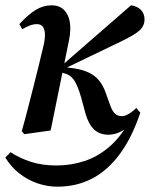

<svg xmlns="http://www.w3.org/2000/svg" viewBox="-49 -494 573 724"><path d="M43 12 33 1Q46 -45 56.5 -86.5Q67 -128 77 -166.5Q87 -205 96 -242.5Q105 -280 114 -317Q121 -345 120.5 -364Q120 -383 112.5 -393Q105 -403 91 -403Q77 -403 64 -398Q51 -393 35 -384L24 -403Q57 -439 85.5 -456.5Q114 -474 145 -474Q175 -474 192.5 -456.5Q210 -439 214.5 -409.5Q219 -380 211 -341L142 -2ZM167 210Q130 210 93 197.5Q56 185 24.5 160.5Q-7 136 -29 100L-9 80Q26 103 68.5 116.5Q111 130 164 130Q218 130 269 113.5Q320 97 364.5 58.5Q409 20 443 -45H452V-34Q432 -11 408 1.5Q384 14 360 14Q327 14 306 -5.5Q285 -25 273 -67L258 -123Q244 -173 229.5 -193Q215 -213 192 -218L169 -224V-237H173L183 -246L445 -474Q468 -471 482 -457Q496 -443 496 -421Q496 -397 478 -380Q460 -363 410 -339L188 -232L193 -241L232 -236Q263 -231 285.5 -220.5Q308 -210 324 -191Q340 -172 350 -143L365 -101Q374 -75 384.5 -65.5Q395 -56 411 -56Q422 -56 436.5 -64.5Q451 -73 465 -87L480 -69Q449 24 403 86.5Q357 149 298 179.5Q239 210 167 210Z"/></svg>

Font: Source Serif 4 48pt SemiBold
Style: Italic
Weight: 600
Italic angle: -12°
Designer: Frank Grießhammer
Foundry: Adobe Systems Incorporated
Version: Version 4.004;hotconv 1.0.116;makeotfexe 2.5.65601